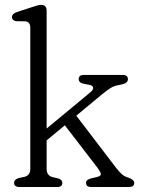

<svg xmlns="http://www.w3.org/2000/svg" viewBox="-20 -750 568 770"><path d="M58 0Q36.5 0 36.5 -17Q36.5 -30 55 -36L77 -40.5Q101.5 -46 101.5 -73V-638Q101.5 -662.5 82 -664.5L45 -665Q28 -668 28 -681.5Q28 -695 47.5 -701.5L108.5 -721.5Q121 -725.5 129.5 -728Q138 -730.5 145 -730.5Q167 -730.5 167 -707V-234.5L342.5 -380Q354 -389.5 353.5 -398Q353 -406.5 339.5 -409.5L315.5 -414Q303.5 -417 299.5 -421.8Q295.5 -426.5 295.5 -432.5Q295.5 -449.5 317 -449.5H472Q493 -449.5 493 -432.5Q493 -425 486.8 -419.2Q480.5 -413.5 457 -409Q437 -405.5 423.8 -397.2Q410.5 -389 386.5 -369.5L286 -286L445.5 -77Q460.5 -58 470.5 -49.8Q480.5 -41.5 494 -38Q518.5 -29 518.5 -16.5Q518.5 0 497 0H345.5Q325 0 325 -17Q325 -29 344.5 -34.5L366.5 -39.5Q386 -44 384.5 -52.8Q383 -61.5 365 -85L240 -247.5L167 -187V-73Q167 -45.5 191.5 -39.5L213 -34.5Q230 -29.5 230 -17Q230 0 209.5 0Z"/></svg>

Font: Fraunces 72pt S100 Light
Style: Regular
Weight: 300
Version: Version 1.000; ttfautohint (v1.8.3)